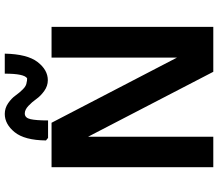

<svg xmlns="http://www.w3.org/2000/svg" viewBox="-76 -860 936 825"><g transform="rotate(-90 392.5 -448.0)"><path d="M86 0V-695H277L557 -156V-695H689V0H496L217 -538V0ZM201 -719Q202 -811 236.5 -853.5Q271 -896 315 -896Q340 -896 361 -881.5Q382 -867 394 -850Q406 -833 421 -818Q436 -803 451 -802Q456 -800 468 -800Q488 -812 488 -896H574Q572 -799 538 -755Q504 -711 460 -711Q435 -711 413.5 -726.5Q392 -742 379 -760.5Q366 -779 349.5 -794.5Q333 -810 317 -810Q298 -810 292.5 -785.5Q287 -761 287 -710H212Z"/></g></svg>

Font: Coval
Style: Heavy
Weight: 900
Foundry: Context Ltd
Version: Version 001.000